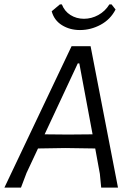

<svg xmlns="http://www.w3.org/2000/svg" viewBox="-21 -849 611 869"><path d="M513 0H437L431 -62L410 -177L274 -179L151 -177L99 -66L74 0H-1L303 -640H389ZM398 -241 338 -562H331L181 -241L287 -240ZM502 -806Q479 -761 434.5 -737Q390 -713 341 -713Q295 -713 259.5 -735Q224 -757 213 -798L250 -829H259Q271 -798 298 -781Q325 -764 359 -764Q393 -764 424 -781Q455 -798 474 -829H484Z"/></svg>

Font: Alegreya Sans SC
Style: Italic
Weight: 400
Italic angle: -7°
Designer: Juan Pablo del Peral
Foundry: Huerta Tipografica
Version: Version 2.008; ttfautohint (v1.6)